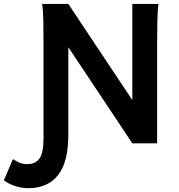

<svg xmlns="http://www.w3.org/2000/svg" viewBox="-142 -733 916 982"><path d="M108.9 -639.6 207.5 -712.9 633.3 -73.2 534.7 0ZM534.7 0V-712.9H668.9Q664.1 -683.6 662.8 -628.2Q661.6 -572.8 661.6 -500.5V0ZM-122.1 189 -75.7 80.6Q-64.5 88.4 -46.4 97.4Q-28.3 106.4 -2.9 106.4Q39.1 106.4 59.8 77.9Q80.6 49.3 80.6 -25.9V-500.5Q80.6 -572.8 79.6 -628.2Q78.6 -683.6 73.2 -712.9H207.5V-43.9Q207.5 97.2 154.5 163.3Q101.6 229.5 2.4 229.5Q-32.2 229.5 -67.1 217.5Q-102.1 205.6 -122.1 189Z"/></svg>

Font: Andika
Style: Bold
Weight: 700
Designer: Victor Gaultney, Annie Olsen, Julie Remington, Don Collingsworth, Eric Hays, Becca Hirsbrunner
Foundry: SIL International
Version: Version 6.101